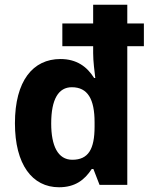

<svg xmlns="http://www.w3.org/2000/svg" viewBox="-20 -780 632 810"><path d="M229 10C297 10 337 -21 367 -67H374L400 0H517V-585H587V-681H517V-760H373V-681H243V-585H373V-556C373 -520 379 -477 382 -451H377C347 -499 303 -531 235 -531C119 -531 43 -439 43 -260C43 -86 116 10 229 10ZM285 -106C224 -106 196 -165 196 -259C196 -362 227 -412 283 -412C350 -412 379 -362 379 -264V-246C379 -151 353 -106 285 -106Z"/></svg>

Font: Noto Sans Khmer SemiCondensed
Style: Bold
Weight: 700
Width: 4
Designer: Danh Hong and the Monotype Design Team
Foundry: Monotype Imaging Inc.
Version: Version 2.004